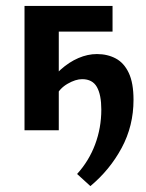

<svg xmlns="http://www.w3.org/2000/svg" viewBox="-20 -441 495 650"><path d="M286 189 241 148Q281 104 302 48Q323 -8 323 -70Q323 -120 308 -146.5Q293 -173 258 -173Q236 -173 209 -157.5Q182 -142 169 -115L132 -140Q156 -179 185 -205Q214 -231 245.5 -244.5Q277 -258 308 -258Q344 -258 372 -243Q400 -228 416 -194Q432 -160 432 -103Q432 -15 392 59.5Q352 134 286 189ZM63 0V-421H179V0ZM123 -334V-421H361V-334Z"/></svg>

Font: Ysabeau
Style: Bold
Weight: 700
Designer: Christian Thalmann (Catharsis Fonts)
Version: Version 2.000;gftools[0.9.27.dev2+g8671c4b]